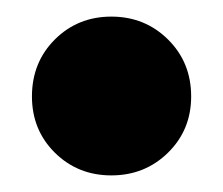

<svg xmlns="http://www.w3.org/2000/svg" viewBox="-20 -364 266 229"><path d="M18.1 -249Q18.1 -289.6 45.4 -316.9Q72.8 -344.2 112.8 -344.2Q152.8 -344.2 180.4 -316.9Q208 -289.6 208 -249Q208 -209 180.4 -181.9Q152.8 -154.8 112.8 -154.8Q72.8 -154.8 45.4 -181.9Q18.1 -209 18.1 -249Z"/></svg>

Font: Lletraferida
Style: Heavy
Weight: 900
Designer: Josep Patau Bellart
Foundry: Josep Patau Bellart
Version: Version 1.000